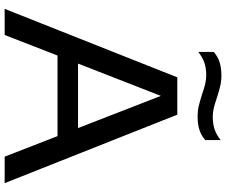

<svg xmlns="http://www.w3.org/2000/svg" viewBox="-93 -876 969 823"><g transform="rotate(90 391.5 -464.5)"><path d="M651.5 0 563.5 -226.5H218L130 0H18L311.5 -740H471.5L765 0ZM252.5 -314.5H529L391 -669.5ZM383.5 -846.5Q357 -855.5 339 -859.8Q321 -864 302 -864Q271.5 -864 248.2 -855.8Q225 -847.5 202.5 -830V-896Q221.5 -913 246 -921Q270.5 -929 304 -929Q328 -929 349 -924Q370 -919 399.5 -909.5Q426 -900.5 444 -896.2Q462 -892 481 -892Q511.5 -892 534.8 -900Q558 -908 580.5 -926V-860Q561.5 -843 537.2 -835Q513 -827 479 -827Q455 -827 434 -832Q413 -837 383.5 -846.5Z"/></g></svg>

Font: Encode Sans Expanded Medium
Style: Regular
Weight: 500
Width: 7
Designer: Multiple Designers
Foundry: Impallari Type
Version: Version 2.000